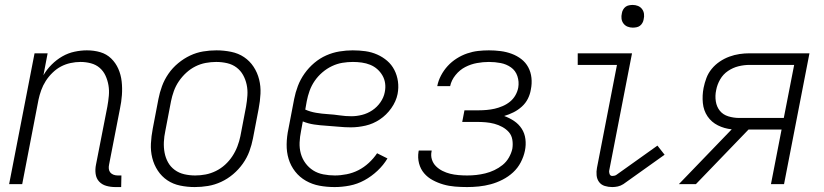

<svg xmlns="http://www.w3.org/2000/svg" viewBox="-20 -746 3340 778"><path d="M447 12Q428 12 410.5 7Q393 2 381.5 -10.5Q370 -23 367.5 -41.5Q365 -60 369 -79L415 -314Q419 -336 421 -358Q423 -380 419.5 -400.5Q416 -421 407.5 -439.5Q399 -458 384 -471Q369 -484 348.5 -489.5Q328 -495 306 -495Q286 -495 265.5 -490.5Q245 -486 227 -476.5Q209 -467 193 -451.5Q177 -436 165.5 -418Q154 -400 147 -380.5Q140 -361 136 -342L70 0H17L120 -530H173L156 -441Q169 -464 189 -484Q209 -504 232.5 -517.5Q256 -531 282 -536.5Q308 -542 332 -542Q361 -542 386.5 -534.5Q412 -527 430.5 -509Q449 -491 459.5 -467Q470 -443 473 -416Q476 -389 474 -361Q472 -333 466 -305L422 -79Q420 -70 421 -61.5Q422 -53 427 -47Q432 -41 440 -38Q448 -35 457 -35H472L471 12Z M769 12Q739 12 710 6Q681 0 658 -15.5Q635 -31 619.5 -54.5Q604 -78 597 -106Q590 -134 591.5 -164Q593 -194 599 -225L622 -345Q627 -371 636.5 -397Q646 -423 662.5 -447Q679 -471 702 -490Q725 -509 750.5 -521Q776 -533 803 -537.5Q830 -542 857 -542Q887 -542 916.5 -536Q946 -530 969 -514.5Q992 -499 1007.5 -475.5Q1023 -452 1030 -424Q1037 -396 1035.5 -366Q1034 -336 1028 -305L1005 -185Q1000 -159 990.5 -133Q981 -107 964 -83Q947 -59 924.5 -40Q902 -21 876 -9Q850 3 823 7.5Q796 12 769 12ZM771 -35Q792 -35 813 -39Q834 -43 854.5 -53Q875 -63 892 -78.5Q909 -94 921.5 -113Q934 -132 942 -153Q950 -174 954 -194L977 -314Q981 -337 982.5 -359.5Q984 -382 979.5 -403Q975 -424 965 -442Q955 -460 938.5 -472.5Q922 -485 900.5 -490Q879 -495 856 -495Q835 -495 813.5 -491Q792 -487 772 -477Q752 -467 735 -451.5Q718 -436 705 -417Q692 -398 684.5 -377Q677 -356 673 -336L650 -216Q645 -193 644 -170.5Q643 -148 647 -127Q651 -106 661 -88Q671 -70 688 -57.5Q705 -45 726.5 -40Q748 -35 771 -35Z M1336 12Q1304 12 1274.5 6.5Q1245 1 1219.5 -13.5Q1194 -28 1176 -51Q1158 -74 1149.5 -102Q1141 -130 1141.5 -161.5Q1142 -193 1149 -225L1172 -345Q1177 -371 1187 -397.5Q1197 -424 1214 -448Q1231 -472 1253.5 -491Q1276 -510 1302 -521.5Q1328 -533 1355.5 -537.5Q1383 -542 1409 -542Q1436 -542 1461 -538.5Q1486 -535 1508.5 -525Q1531 -515 1549 -499.5Q1567 -484 1578 -462.5Q1589 -441 1592.5 -416Q1596 -391 1591 -365Q1585 -335 1565.5 -307.5Q1546 -280 1519 -262Q1492 -244 1461.5 -237Q1431 -230 1402 -230Q1377 -230 1352.5 -232.5Q1328 -235 1302.5 -236.5Q1277 -238 1253 -241.5Q1229 -245 1207 -254L1200 -216Q1195 -192 1194 -168.5Q1193 -145 1199 -123.5Q1205 -102 1218 -84.5Q1231 -67 1249 -55.5Q1267 -44 1290 -39.5Q1313 -35 1337 -35Q1360 -35 1385 -40Q1410 -45 1432.5 -56.5Q1455 -68 1474.5 -86Q1494 -104 1508 -125L1550 -104Q1534 -77 1509.5 -54Q1485 -31 1456.5 -15.5Q1428 0 1397 6Q1366 12 1336 12ZM1404 -275Q1425 -275 1447 -280.5Q1469 -286 1488.5 -299Q1508 -312 1521.5 -331.5Q1535 -351 1539 -372Q1543 -391 1540.5 -408.5Q1538 -426 1529.5 -440.5Q1521 -455 1508.5 -466Q1496 -477 1480 -483.5Q1464 -490 1446 -492.5Q1428 -495 1410 -495Q1389 -495 1367.5 -491.5Q1346 -488 1325 -478Q1304 -468 1286 -452.5Q1268 -437 1255 -418Q1242 -399 1234.5 -378Q1227 -357 1223 -336L1217 -302Q1237 -293 1260.5 -289Q1284 -285 1308.5 -283.5Q1333 -282 1356.5 -278.5Q1380 -275 1404 -275Z M1873 12Q1848 12 1823.5 10Q1799 8 1776.5 1.5Q1754 -5 1733.5 -16Q1713 -27 1698.5 -44Q1684 -61 1678 -84Q1672 -107 1676 -132L1677 -136H1729V-134Q1725 -116 1730 -100Q1735 -84 1746.5 -72.5Q1758 -61 1773 -53.5Q1788 -46 1804 -42Q1820 -38 1838 -36.5Q1856 -35 1873 -35Q1892 -35 1910 -37Q1928 -39 1946.5 -43.5Q1965 -48 1983 -56.5Q2001 -65 2016.5 -77.5Q2032 -90 2042 -107.5Q2052 -125 2056 -143Q2059 -162 2056 -180Q2053 -198 2042 -210.5Q2031 -223 2015.5 -231.5Q2000 -240 1983 -244.5Q1966 -249 1948 -250.5Q1930 -252 1911 -252H1853L1862 -299H1920Q1936 -299 1952.5 -300.5Q1969 -302 1984.5 -305.5Q2000 -309 2016.5 -316Q2033 -323 2046.5 -334Q2060 -345 2068.5 -360Q2077 -375 2080 -391Q2084 -415 2076.5 -437.5Q2069 -460 2050.5 -473Q2032 -486 2009 -490.5Q1986 -495 1961 -495Q1937 -495 1912.5 -490.5Q1888 -486 1865.5 -474.5Q1843 -463 1826 -442Q1809 -421 1804 -397H1752V-398Q1756 -419 1767 -440Q1778 -461 1794 -478.5Q1810 -496 1830.5 -509Q1851 -522 1873 -529.5Q1895 -537 1917 -539.5Q1939 -542 1961 -542Q1985 -542 2008.5 -539Q2032 -536 2053.5 -528Q2075 -520 2092.5 -506.5Q2110 -493 2120.5 -473.5Q2131 -454 2133.5 -430.5Q2136 -407 2131 -383Q2128 -364 2119 -346Q2110 -328 2094.5 -314Q2079 -300 2061 -291Q2043 -282 2023 -276Q2045 -268 2063.5 -255.5Q2082 -243 2094 -224.5Q2106 -206 2109 -182.5Q2112 -159 2107 -135Q2102 -111 2090 -88Q2078 -65 2059 -47.5Q2040 -30 2016.5 -18Q1993 -6 1969 0.5Q1945 7 1920.5 9.5Q1896 12 1873 12Z M2461 12Q2445 12 2430.5 7.5Q2416 3 2407.5 -8.5Q2399 -20 2397.5 -35.5Q2396 -51 2399 -66L2480 -483H2321V-530H2541L2449 -57Q2447 -49 2450 -41Q2453 -33 2461 -33Q2465 -33 2469.5 -34Q2474 -35 2477 -37L2644 -156L2673 -119L2506 0Q2495 7 2483.5 9.5Q2472 12 2461 12ZM2544 -634Q2533 -634 2523 -638Q2513 -642 2506.5 -650.5Q2500 -659 2498.5 -670Q2497 -681 2500 -693Q2501 -700 2505 -707Q2509 -714 2515 -718.5Q2521 -723 2529 -724.5Q2537 -726 2544 -726Q2555 -726 2565 -722Q2575 -718 2581.5 -709.5Q2588 -701 2589.5 -690Q2591 -679 2588 -667Q2587 -660 2583 -653Q2579 -646 2573 -641.5Q2567 -637 2559 -635.5Q2551 -634 2544 -634Z M2800 0H2731L2945 -222Q2915 -225 2889 -238Q2863 -251 2847 -274.5Q2831 -298 2828 -328.5Q2825 -359 2831 -390Q2835 -410 2842.5 -430Q2850 -450 2864 -467Q2878 -484 2896.5 -496.5Q2915 -509 2935.5 -516.5Q2956 -524 2976.5 -527Q2997 -530 3017 -530H3260L3157 0H3104L3147 -221H3013ZM3156 -268 3198 -483H3017Q2995 -483 2972.5 -477.5Q2950 -472 2930 -458.5Q2910 -445 2898 -424Q2886 -403 2882 -381Q2877 -358 2880.5 -335.5Q2884 -313 2897 -297Q2910 -281 2931.5 -274.5Q2953 -268 2976 -268Z"/></svg>

Font: Lode Dark Term
Style: Italic
Weight: 400
Italic angle: -11°
Monospace: yes
Designer: Belleve Invis
Foundry: Belleve Invis
Version: Version 29.2.0